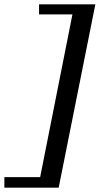

<svg xmlns="http://www.w3.org/2000/svg" viewBox="-61 -728 501 880"><path d="M376 -708 208 132H-41V84H123L271 -662H118V-708Z"/></svg>

Font: Veleka
Style: Italic
Weight: 400
Italic angle: -12°
Designer: Stefan Peev, Context Ltd, 2016; SIL International, 1997-2014.
Foundry: Stefan Peev, Context Ltd, 2016
Version: Version 1.000